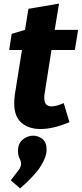

<svg xmlns="http://www.w3.org/2000/svg" viewBox="-20 -703 454 1067"><path d="M366 -24Q276 14 205 14Q140 14 99.5 -20.5Q59 -55 59 -129Q59 -150 62 -174L102 -425H31L45 -515L119 -537L138 -654L308 -683L284 -537H414L396 -425H266L228 -183Q227 -179 226.5 -172.5Q226 -166 226 -159Q226 -134 236.5 -123Q247 -112 266 -112Q280 -112 297 -116.5Q314 -121 334 -130ZM92 344 40 299Q69 262 83 243Q97 224 97 208Q97 193 88.5 177Q80 161 80 135Q80 94 106.5 72.5Q133 51 164 51Q193 51 216 69.5Q239 88 239 129Q239 167 208 218Q177 269 92 344Z"/></svg>

Font: Bitter ExtraBold
Style: Italic
Weight: 800
Italic angle: -9°
Designer: Sol Matas, and Bitter project Authors
Foundry: Sol Matas
Version: Version 2.001